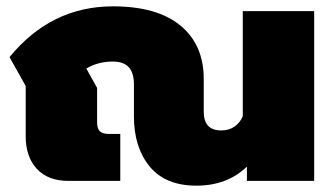

<svg xmlns="http://www.w3.org/2000/svg" viewBox="-20 -570 1045 605"><path d="M402 -203V-304Q402 -340 386 -358Q370 -376 335 -376Q289 -376 252 -354L286 -293V-184Q286 -165 294.5 -156.5Q303 -148 323 -148H359V0H196Q131 0 96 -38Q61 -76 61 -141V-299L10 -390Q141 -550 336 -550Q475 -550 548.5 -489.5Q622 -429 622 -321V-218Q622 -159 677 -159Q702 -159 719.5 -171.5Q737 -184 745 -204V-535H970V0H758V-45Q696 15 599 15Q501 15 451.5 -45.5Q402 -106 402 -203Z"/></svg>

Font: Prompt Black
Style: Regular
Weight: 900
Designer: Katatrad Team
Foundry: CadsonDemak
Version: Version 1.000